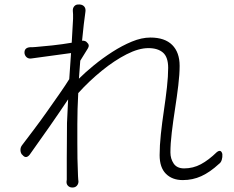

<svg xmlns="http://www.w3.org/2000/svg" viewBox="-20 -803 1040 854"><path d="M305 -719Q305 -733 305 -739Q305 -745 304 -754Q303 -767 310.5 -775.5Q318 -784 331 -783H335Q348 -782 355 -773.5Q362 -765 360 -751Q353 -704 345 -622Q361 -623 368 -613Q380 -603 371 -588L337 -533L331 -453Q359 -481 397.5 -512.5Q436 -544 479.5 -572Q523 -600 566.5 -618Q610 -636 649 -636Q713 -636 746 -603Q779 -570 779 -510Q779 -473 773 -423Q767 -373 758.5 -318.5Q750 -264 744 -213.5Q738 -163 738 -125Q738 -97 752.5 -75.5Q767 -54 799 -54Q839 -54 873.5 -72.5Q908 -91 944 -126Q963 -141 969 -118V-115Q970 -105 966.5 -92.5Q963 -80 954 -74Q914 -37 875.5 -19.5Q837 -2 793 -2Q746 -2 718 -30Q690 -58 690 -113Q690 -155 695.5 -206.5Q701 -258 709 -311.5Q717 -365 722.5 -414.5Q728 -464 728 -501Q728 -549 705 -569Q682 -589 640 -589Q597 -589 543 -561.5Q489 -534 433 -488.5Q377 -443 328 -389Q326 -353 325 -318Q324 -283 324 -251Q324 -203 324 -167Q324 -131 324.5 -97.5Q325 -64 327 -20Q328 -7 328 -4.5Q328 -2 329 4Q329 15 322 23Q315 31 303 31H301Q290 31 282.5 23.5Q275 16 276 4Q277 -1 277 -4Q277 -7 277 -19Q277 -67 277 -101.5Q277 -136 277.5 -171Q278 -206 278 -256L283 -361Q247 -307 201 -241Q155 -175 112 -115Q95 -94 79 -115H78Q71 -124 71 -136Q71 -148 78 -157Q100 -186 129.5 -225Q159 -264 189 -306.5Q219 -349 245.5 -387Q272 -425 288 -451L296 -567L120 -543Q108 -541 99.5 -547.5Q91 -554 89 -566Q87 -591 114 -593Q121 -593 123.5 -593Q126 -593 139 -594Q167 -596 212.5 -601Q258 -606 299 -613Z"/></svg>

Font: Chiron GoRound TC L
Style: Regular
Weight: 300
Designer: Ryoko NISHIZUKA 西塚涼子 (kana, bopomofo & ideographs); Paul D. Hunt (Latin, Greek & Cyrillic); Sandoll Communications 산돌커뮤니
Foundry: Adobe
Version: Version 1.000;hotconv 1.1.1;makeotfexe 2.6.0